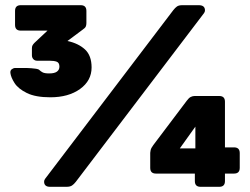

<svg xmlns="http://www.w3.org/2000/svg" viewBox="-20 -720 965 740"><path d="M174 -345Q117 -345 83.5 -361.5Q50 -378 36 -400Q22 -422 20 -439Q19 -449 26 -453.5Q33 -458 37 -458H82Q92 -458 101 -457Q110 -456 119 -455Q128 -454 132.5 -449.5Q137 -445 144.5 -441Q152 -437 170 -437Q190 -437 199.5 -444Q209 -451 209 -463Q209 -478 199 -482Q189 -486 171 -486H123Q114 -486 108.5 -492Q103 -498 103 -507V-534Q103 -541 105.5 -545.5Q108 -550 113 -555L163 -602H60Q38 -602 38 -624V-678Q38 -700 60 -700H291Q313 -700 313 -678V-631Q313 -623 310.5 -617.5Q308 -612 299 -606L240 -562Q282 -553 307.5 -529.5Q333 -506 333 -460Q333 -409 288.5 -377Q244 -345 174 -345ZM173 0Q150 0 150 -20Q150 -26 154 -31L648 -681Q655 -690 662 -695Q669 -700 683 -700H746Q770 -700 770 -680Q770 -674 766 -669L272 -19Q265 -10 257.5 -5Q250 0 236 0ZM753 0Q731 0 731 -22V-51H581Q559 -51 559 -73V-131Q559 -133 560.5 -141Q562 -149 571 -161L700 -332Q708 -343 715.5 -346.5Q723 -350 730 -350H825Q847 -350 847 -328V-152H882Q904 -152 904 -130V-73Q904 -51 882 -51H847V-22Q847 0 825 0ZM673 -148H733V-232Z"/></svg>

Font: Rubik ExtraBold
Style: Regular
Weight: 800
Designer: Hubert and Fischer
Foundry: Hubert and Fischer
Version: Version 2.300;gftools[0.9.30]